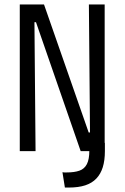

<svg xmlns="http://www.w3.org/2000/svg" viewBox="-20 -680 562 864"><path d="M272 164 261 95Q265 96 269.5 96Q274 96 279 96Q315 96 337.5 88Q360 80 371 58.5Q382 37 382 -2V-37H452V0Q452 42 442.5 72.5Q433 103 413.5 123.5Q394 144 363.5 154Q333 164 289 164Q285 164 281 164Q277 164 272 164ZM69 0V-660H178L379 -84H385L380 -660H451V0H343L142 -580H135L140 0Z"/></svg>

Font: Bricolage Grotesque Condensed Light
Style: Regular
Weight: 300
Width: 3
Designer: Mathieu Triay
Foundry: Atelier Triay
Version: Version 1.000;gftools[0.9.30]